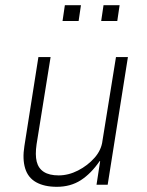

<svg xmlns="http://www.w3.org/2000/svg" viewBox="-20 -712 565 740"><path d="M199 8Q151 8 119.5 -9.5Q88 -27 77 -63Q66 -99 74 -149L128 -492H175L121 -156Q115 -115 121.5 -89Q128 -63 149 -49.5Q170 -36 206 -36Q244 -36 281 -55Q318 -74 344.5 -104Q371 -134 375 -170L427 -492H473L395 0H352L366 -91H364Q331 -43 291.5 -17.5Q252 8 199 8ZM370 -631 379 -692H441L432 -631ZM221 -631 230 -692H292L283 -631Z"/></svg>

Font: Nunito Sans 7pt Condensed ExtraLight
Style: Italic
Weight: 250
Width: 3
Italic angle: -9°
Designer: Vernon Adams
Foundry: Vernon Adams
Version: Version 3.101;gftools[0.9.27]